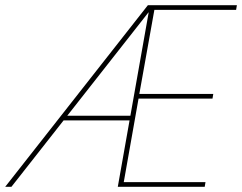

<svg xmlns="http://www.w3.org/2000/svg" viewBox="-36 -720 933 740"><path d="M-16 0 534 -700H877L874 -682H559L501 -358H786L783 -340H498L441 -18H756L753 0H418L537 -672H536L8 0ZM196 -256 209 -274H475L471 -256Z"/></svg>

Font: DM Sans 28pt Thin
Style: Italic
Weight: 250
Italic angle: -10°
Version: Version 4.004;gftools[0.9.30]